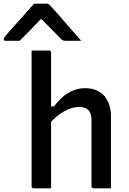

<svg xmlns="http://www.w3.org/2000/svg" viewBox="-84 -1025 704 1045"><path d="M99 0Q96 0 93.5 -1.5Q91 -3 89.5 -5Q88 -7 88 -11Q88 -91 88 -171Q88 -251 88 -331.5Q88 -412 88 -492Q88 -572 88 -651Q88 -682 88 -707.5Q88 -733 88 -750Q106 -750 122 -750Q138 -750 153 -750Q168 -750 183 -750Q187 -750 189 -748.5Q191 -747 192.5 -745Q194 -743 194 -739Q194 -647 194 -554.5Q194 -462 194 -369.5Q194 -277 194 -184.5Q194 -92 194 0Q177 0 162 0Q147 0 131.5 0Q116 0 99 0ZM178 -343V-446H210Q227 -468 245.5 -486.5Q264 -505 285 -518Q306 -531 329.5 -538Q353 -545 380 -545Q413 -545 439 -534.5Q465 -524 483 -503.5Q501 -483 510.5 -455Q520 -427 520 -394Q520 -346 520 -297Q520 -248 520 -199.5Q520 -151 520 -102Q520 -76 520 -50.5Q520 -25 520 0Q495 0 473 0Q451 0 425 0Q422 0 419.5 -1.5Q417 -3 415.5 -5Q414 -7 414 -11Q414 -71 414 -131Q414 -191 414 -251.5Q414 -312 414 -372Q414 -408 397 -425.5Q380 -443 347 -443Q328 -443 306.5 -437Q285 -431 263.5 -418.5Q242 -406 220.5 -387.5Q199 -369 178 -343ZM101 -1005Q118 -1005 135 -1005Q152 -1005 169 -1005Q177 -1005 182.5 -1001Q188 -997 200 -983Q208 -974 226.5 -953.5Q245 -933 268 -906Q291 -879 315 -852Q339 -825 358 -803Q337 -803 317 -803Q297 -803 276 -803Q265 -803 259.5 -805Q254 -807 247 -814Q235 -826 203 -859Q171 -892 122 -941L169 -920H113L159 -943Q112 -893 80 -860.5Q48 -828 23 -803H-54Q-58 -803 -60 -804Q-62 -805 -63 -807.5Q-64 -810 -64 -812Q-64 -816 -60.5 -820.5Q-57 -825 -45 -840Q-33 -854 -13 -876.5Q7 -899 29.5 -924Q52 -949 71 -971Q90 -993 101 -1005Z"/></svg>

Font: Recursive Monospace Medium
Style: Regular
Weight: 500
Version: Version 1.047